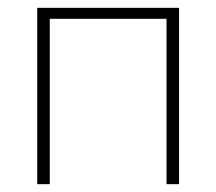

<svg xmlns="http://www.w3.org/2000/svg" viewBox="-20 -470 552 490"><path d="M75 -450H437V0H405V-422H107V0H75Z"/></svg>

Font: Poiret One
Style: Regular
Weight: 400
Designer: Denis Masharov (denis.masharov@gmail.com), Cyreal (Charset Expansion)
Foundry: Denis Masharov
Version: Version 1.101